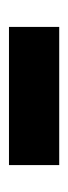

<svg xmlns="http://www.w3.org/2000/svg" viewBox="118 -500 152 428"><g transform="rotate(-90 194.0 -286.0)"><path d="M348 -230V-342H40V-230Z"/></g></svg>

Font: Play
Style: Bold
Weight: 700
Designer: Jonas Hecksher
Foundry: Jonas Hecksher, Playtypeª, e-types AS
Version: Version 1.002